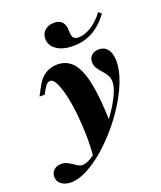

<svg xmlns="http://www.w3.org/2000/svg" viewBox="-217 -744 869 1034"><g transform="rotate(-20 217.5 -227.0)"><path d="M11.3 192.7Q-23.4 192.7 -44.4 176.2Q-65.3 159.7 -65.3 133.9Q-65.3 110.5 -48.8 95.6Q-32.3 80.6 -7.3 80.6Q10.5 80.6 25 87.5Q39.5 94.4 52 103.2Q64.5 112.1 76.2 119Q87.9 125.8 100.8 125.8Q123.4 125.8 154 106Q184.7 86.3 219 53.6Q253.2 21 286.3 -18.5Q319.4 -58.1 346 -99.2Q372.6 -140.3 388.7 -177Q404.8 -213.7 404.8 -239.5Q404.8 -262.9 394.8 -279.8Q384.7 -296.8 371 -311.3Q357.3 -325.8 347.2 -341.5Q337.1 -357.3 337.1 -378.2Q337.1 -400.8 352.8 -415.3Q368.5 -429.8 393.5 -429.8Q426.6 -429.8 444.8 -405.6Q462.9 -381.5 462.9 -337.1Q462.9 -288.7 441.5 -231Q420.2 -173.4 383.5 -113.7Q346.8 -54 300 0.8Q253.2 55.6 202.4 98.8Q151.6 141.9 102.4 167.3Q53.2 192.7 11.3 192.7ZM168.5 110.5Q175 50 173.8 -15.3Q172.6 -80.6 166.1 -141.9Q159.7 -203.2 148 -252.4Q136.3 -301.6 121.8 -330.6Q107.3 -359.7 90.3 -359.7Q80.6 -359.7 71.4 -352Q62.1 -344.4 51.6 -325L37.9 -300H8.1L33.1 -346.8Q54.8 -388.7 85.5 -409.3Q116.1 -429.8 156.5 -429.8Q210.5 -429.8 244.8 -391.1Q279 -352.4 296.8 -266.5Q314.5 -180.6 317.7 -39.5Q296 -12.9 273.8 12.1Q251.6 37.1 226.2 61.7Q200.8 86.3 168.5 110.5ZM274.2 -493.5Q215.3 -493.5 179.4 -517.7Q143.5 -541.9 143.5 -581.5Q143.5 -610.5 163.7 -628.6Q183.9 -646.8 216.9 -646.8Q247.6 -646.8 262.9 -629.4Q278.2 -612.1 278.2 -577.4Q279 -548.4 287.1 -537.9Q295.2 -527.4 316.1 -527.4Q351.6 -527.4 390.3 -552.4Q429 -577.4 460.5 -619.4L476.6 -604.8Q436.3 -549.2 385.5 -521.4Q334.7 -493.5 274.2 -493.5Z"/></g></svg>

Font: Playfair 5pt SemiExpanded Light Black
Style: Italic
Weight: 900
Italic angle: -15.6°
Version: Version 2.001;gftools[0.9.30]